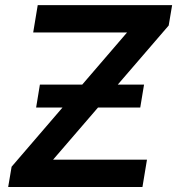

<svg xmlns="http://www.w3.org/2000/svg" viewBox="-20 -748 708 768"><path d="M12.7 0 26.4 -81.1 488.3 -618.2H112.8L130.9 -727.5H668.5L654.8 -646L192.4 -109.4H567.9L549.8 0ZM124.5 -317.9 139.6 -409.7H556.2L541 -317.9Z"/></svg>

Font: Inter 16pt SemiBold
Style: Italic
Weight: 600
Italic angle: -9.3988°
Version: Version 4.001;git-66647c0bb